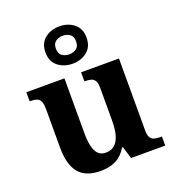

<svg xmlns="http://www.w3.org/2000/svg" viewBox="-146 -929 960 1054"><g transform="rotate(-20 333.5 -402.0)"><path d="M263.7 10Q177.2 10 136.5 -38.2Q95.8 -86.5 95.8 -187.7V-412.1Q95.8 -441.5 89.2 -456.6Q82.7 -471.7 68.2 -477.3Q53.8 -483 29.5 -483H25.9V-536H248.4V-215.9Q248.4 -173.5 255.3 -141.7Q262.2 -109.8 278.5 -92.3Q294.8 -74.9 323.8 -74.9Q356.2 -74.9 376.4 -93.6Q396.6 -112.4 405.8 -146.6Q415 -180.8 415 -227V-419.1Q415 -448.2 406.6 -461.7Q398.2 -475.3 383.5 -479.1Q368.8 -483 349.3 -483H345.7V-536H567V-116Q567 -87.5 575.6 -73.9Q584.2 -60.3 599.5 -56.7Q614.8 -53 633.9 -53H642.2V0H442.6L420.9 -71.1H415.9Q390.1 -27.9 352.6 -9Q315 10 263.7 10ZM319.1 -596Q269.1 -596 234.1 -624Q199.1 -652 199.1 -705Q199.1 -758 234.1 -786Q269.1 -814 319.1 -814Q369.1 -814 404.1 -786Q439.1 -758 439.1 -705Q439.1 -652 404.1 -624Q369.1 -596 319.1 -596ZM319 -650.8Q343.2 -650.8 360.7 -663.5Q378.1 -676.2 378.1 -705.1Q378.1 -734.1 360.7 -746.6Q343.3 -759.2 319.1 -759.2Q295 -759.2 277.5 -746.5Q260 -733.8 260 -704.9Q260 -675.9 277.5 -663.4Q294.9 -650.8 319 -650.8Z"/></g></svg>

Font: Noto Serif Khmer
Style: Regular
Weight: 400
Designer: Danh Hong and the Monotype Design Team
Foundry: Monotype Imaging Inc.
Version: Version 2.003